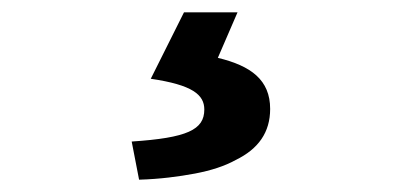

<svg xmlns="http://www.w3.org/2000/svg" viewBox="-20 -24 666 312"><path d="M297 258C323 253 345 246 363 236C400 218 419 191 419 153C419 106 388 83 334 70L366 -4H279L225 104C293 114 312 130 312 154C312 187 284 200 194 206L206 268C240 267 270 263 297 258Z"/></svg>

Font: GenSekiGothic2 TW B
Style: Regular
Weight: 700
Version: Version 2.100;PS 2.1;hotconv 16.6.51;makeotf.lib2.5.65220 DE